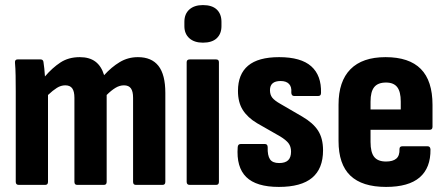

<svg xmlns="http://www.w3.org/2000/svg" viewBox="-20 -728 1758 756"><path d="M54 0Q42 0 42 -12V-367Q42 -401 41.5 -430Q41 -459 39 -481Q38 -494 49 -494H140Q149 -494 151 -485Q153 -473 154.5 -458Q156 -443 157 -427Q186 -461 218 -482Q250 -503 294 -503Q332 -503 355.5 -485.5Q379 -468 390 -432Q419 -464 451.5 -483.5Q484 -503 523 -503Q577 -503 604 -468.5Q631 -434 631 -362V-12Q631 0 620 0H515Q504 0 504 -12V-343Q504 -368 495.5 -380Q487 -392 468 -392Q451 -392 434.5 -382Q418 -372 400 -354V-12Q400 0 389 0H284Q273 0 273 -12V-343Q273 -368 264.5 -380Q256 -392 237 -392Q220 -392 204 -382Q188 -372 169 -354V-12Q169 0 158 0Z M727 0Q715 0 715 -12V-483Q715 -494 727 -494H831Q842 -494 842 -483V-12Q842 0 831 0ZM779 -560Q745 -560 725.5 -577.5Q706 -595 706 -625V-642Q706 -673 725.5 -690.5Q745 -708 779 -708Q815 -708 833.5 -690.5Q852 -673 852 -642V-625Q852 -595 833.5 -577.5Q815 -560 779 -560Z M1078 8Q989 8 949.5 -31Q910 -70 916 -149Q917 -161 928 -161H1023Q1034 -161 1034 -148Q1033 -116 1043 -101Q1053 -86 1079 -86Q1103 -86 1114.5 -97Q1126 -108 1126 -131Q1126 -151 1116 -164Q1106 -177 1083 -191L992 -243Q955 -265 936 -295Q917 -325 917 -370Q917 -436 957 -469.5Q997 -503 1079 -503Q1165 -503 1205.5 -467Q1246 -431 1244 -362Q1244 -350 1233 -350H1138Q1133 -350 1130 -353.5Q1127 -357 1127 -364Q1129 -386 1118 -397.5Q1107 -409 1085 -409Q1064 -409 1053.5 -400Q1043 -391 1043 -373Q1043 -355 1052 -343.5Q1061 -332 1084 -319L1170 -269Q1213 -244 1232.5 -213.5Q1252 -183 1252 -136Q1252 -64 1209 -28Q1166 8 1078 8Z M1500 8Q1406 8 1359.5 -36.5Q1313 -81 1313 -173V-316Q1313 -408 1360 -455.5Q1407 -503 1498 -503Q1591 -503 1637 -456.5Q1683 -410 1683 -315V-229Q1683 -217 1672 -217H1439V-169Q1439 -128 1453.5 -110Q1468 -92 1500 -92Q1527 -92 1540.5 -103.5Q1554 -115 1553 -141Q1553 -152 1564 -152H1664Q1674 -152 1675 -140Q1676 -67 1632.5 -29.5Q1589 8 1500 8ZM1439 -297H1558V-328Q1558 -367 1544 -385Q1530 -403 1500 -403Q1468 -403 1453.5 -385Q1439 -367 1439 -328Z"/></svg>

Font: Sofia Sans Condensed ExtraBold
Style: Regular
Weight: 800
Designer: Botio Nikoltchev, Ani Petrova
Foundry: lettersoup
Version: Version 4.101